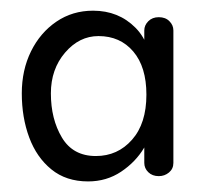

<svg xmlns="http://www.w3.org/2000/svg" viewBox="-20 -734 390 363"><path d="M146.5 -391Q105 -391 77.1 -413.8Q49.2 -436.5 35.2 -474.2Q21.2 -512 21.2 -557.5Q21.2 -601.5 38.6 -636.9Q56 -672.2 86.5 -693Q117 -713.8 156 -713.8Q204.2 -713.8 236.2 -681.5Q268.2 -649.2 268.2 -586.2L252.8 -632.2V-676.5Q252.8 -686.2 260.4 -693.9Q268 -701.5 280.2 -701.5Q292.8 -701.5 300.2 -694Q307.8 -686.5 307.8 -676.5V-426Q307.8 -414.8 299.5 -407.9Q291.2 -401 280.2 -401Q268 -401 260.4 -408.4Q252.8 -415.8 252.8 -426V-474L268.2 -506.2Q268.2 -481.2 252.4 -454.5Q236.5 -427.8 209 -409.4Q181.5 -391 146.5 -391ZM161.2 -439Q202.5 -439 229.6 -469.8Q256.8 -500.5 256.8 -555Q256.8 -607.5 232 -636.6Q207.2 -665.8 166.2 -665.8Q129.8 -665.8 103 -634.5Q76.2 -603.2 76.2 -557.5Q76.2 -508.8 97.1 -473.9Q118 -439 161.2 -439Z"/></svg>

Font: Quicksand Variable Light
Style: Regular
Weight: 300
Designer: Andrew Paglinawan
Foundry: Andrew Paglinawan
Version: Version 3.004